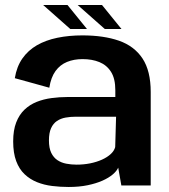

<svg xmlns="http://www.w3.org/2000/svg" viewBox="-20 -739 674 765"><path d="M253.5 6Q295.5 6 329.2 -1Q363 -8 388.2 -19.2Q413.5 -30.5 429.5 -44.2Q445.5 -58 451 -71L463.5 0H580.5V-372.5Q580.5 -456.5 547.8 -506Q515 -555.5 454 -576.8Q393 -598 308.5 -598Q254.5 -598 208.5 -588.5Q162.5 -579 127.2 -558.8Q92 -538.5 69.2 -506Q46.5 -473.5 39 -427.5L176.5 -389.5Q183 -431 201.2 -456Q219.5 -481 247 -492.2Q274.5 -503.5 309 -503.5Q347 -503.5 376.2 -491.5Q405.5 -479.5 422.5 -452.5Q439.5 -425.5 439.5 -379.5V-352.5H249.5Q217 -352.5 185.2 -348.2Q153.5 -344 126 -333Q98.5 -322 77.5 -302Q56.5 -282 44.5 -251Q32.5 -220 32.5 -175.5Q32.5 -129.5 44.5 -97.2Q56.5 -65 78 -44.8Q99.5 -24.5 127.5 -13.2Q155.5 -2 187.8 2Q220 6 253.5 6ZM285 -83Q264 -83 244.2 -86.8Q224.5 -90.5 209 -100.8Q193.5 -111 184.2 -130Q175 -149 175 -179.5Q175 -209.5 183.5 -228.2Q192 -247 207 -257Q222 -267 241.2 -270.5Q260.5 -274 282.5 -274H442.5L439 -153Q435 -138 421.2 -125.2Q407.5 -112.5 386.5 -103Q365.5 -93.5 339.5 -88.2Q313.5 -83 285 -83ZM397.5 -623.5H464L386.5 -719H289.5ZM260 -623.5H326.5L249 -719H152Z"/></svg>

Font: Anybody UltraCondensed Thin SemiBold
Style: Regular
Weight: 600
Version: Version 1.111